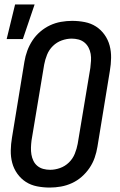

<svg xmlns="http://www.w3.org/2000/svg" viewBox="-20 -837 540 865"><path d="M10 -661 48 -817H136L83 -661ZM204 8Q175 8 147 2.5Q119 -3 96.5 -17.5Q74 -32 58 -54.5Q42 -77 35 -103.5Q28 -130 28.5 -159Q29 -188 34 -217L90 -559Q94 -584 103 -608.5Q112 -633 126.5 -655Q141 -677 161.5 -694.5Q182 -712 205.5 -723Q229 -734 254.5 -738.5Q280 -743 305 -743Q334 -743 362 -737.5Q390 -732 412.5 -717.5Q435 -703 451 -680.5Q467 -658 474 -631.5Q481 -605 480.5 -576Q480 -547 475 -518L419 -176Q415 -151 406.5 -126.5Q398 -102 383 -80Q368 -58 348 -40.5Q328 -23 304 -12Q280 -1 254.5 3.5Q229 8 204 8ZM206 -72Q228 -72 250.5 -80Q273 -88 290.5 -105Q308 -122 317 -144.5Q326 -167 330 -189L387 -531Q389 -547 390 -563Q391 -579 388.5 -594Q386 -609 379 -622.5Q372 -636 360.5 -645.5Q349 -655 334 -659Q319 -663 303 -663Q281 -663 258.5 -655Q236 -647 218.5 -630Q201 -613 192 -590.5Q183 -568 179 -546L122 -204Q120 -188 119.5 -172Q119 -156 121.5 -141Q124 -126 130.5 -112.5Q137 -99 148.5 -89.5Q160 -80 175 -76Q190 -72 206 -72Z"/></svg>

Font: Iosevka SS18 Medium
Style: Italic
Weight: 500
Italic angle: -9°
Monospace: yes
Designer: Belleve Invis
Foundry: Belleve Invis
Version: Version 25.1.1; ttfautohint (v1.8.4)